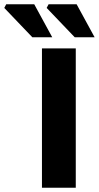

<svg xmlns="http://www.w3.org/2000/svg" viewBox="-121 -877 462 897"><path d="M75 0V-651H233V0ZM30 -703 -101 -840 -92 -857H39L123 -703ZM228 -703 97 -840 106 -857H237L321 -703Z"/></svg>

Font: Mada ExtraBold
Style: Regular
Weight: 800
Designer: Khaled Hosny
Version: Version 1.5